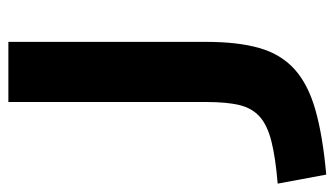

<svg xmlns="http://www.w3.org/2000/svg" viewBox="-270 -374 780 447"><g transform="rotate(-90 119.5 -150.0)"><path d="M-84 107Q-24 102 14 92.5Q52 83 72 65Q92 47 99 17.5Q106 -12 106 -59V-520H246V-59Q246 15 231.5 65Q217 115 182 146.5Q147 178 87 195Q27 212 -63 220Z"/></g></svg>

Font: M PLUS 1
Style: Bold
Weight: 700
Designer: Coji Morishita
Foundry: UNDERFOREST DESIGN
Version: Version 1.001